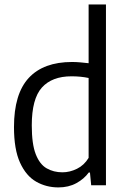

<svg xmlns="http://www.w3.org/2000/svg" viewBox="-20 -828 563 858"><path d="M241 9.5Q186.5 9.5 141.5 -16.2Q96.5 -42 69.5 -101.2Q42.5 -160.5 42.5 -260Q42.5 -408.5 108.5 -479.8Q174.5 -551 302 -551Q320.5 -551 340 -549.2Q359.5 -547.5 376 -545.5V-808H453.5V0H387.5L382 -57H376.5Q356 -28.5 321.2 -9.5Q286.5 9.5 241 9.5ZM259 -58Q292 -58 324 -73.8Q356 -89.5 376 -122.5V-479.5Q341 -487 299.5 -487Q212.5 -487 167.2 -436.8Q122 -386.5 122 -267.5Q122 -184 139.8 -138.8Q157.5 -93.5 188.5 -75.8Q219.5 -58 259 -58Z"/></svg>

Font: Encode Sans SmCnd
Style: Regular
Weight: 400
Width: 4
Designer: Multiple Designers
Foundry: Impallari Type
Version: Version 3.002; ttfautohint (v1.8.3) -l 8 -r 50 -G 200 -x 14 